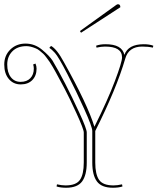

<svg xmlns="http://www.w3.org/2000/svg" viewBox="-55 -871 741 903"><path d="M353 -248V-107Q353 -47 331 -17.5Q309 12 256 12Q229 12 211 6L213 -4Q235 1 253 1Q303 1 321 -25Q339 -51 339 -107V-248Q339 -263 304.5 -338.5Q270 -414 250 -451.5Q230 -489 220 -507.5Q210 -526 206.5 -532.5Q203 -539 193.5 -555.5Q184 -572 179 -579Q174 -586 164.5 -599Q155 -612 148.5 -618Q142 -624 131.5 -632.5Q121 -641 112 -644Q88 -654 69 -654Q27 -654 3 -629.5Q-21 -605 -21 -567.5Q-21 -530 -4 -508Q13 -486 42 -486Q71 -486 87.5 -503Q104 -520 104 -548Q104 -558 101 -568L112 -572Q117 -560 117 -548Q117 -515 97 -494.5Q77 -474 42.5 -474Q8 -474 -13.5 -499.5Q-35 -525 -35 -567.5Q-35 -610 -6.5 -638Q22 -666 65 -666Q108 -666 142.5 -637.5Q177 -609 192 -586Q219 -541 251.5 -478Q284 -415 318.5 -340Q353 -265 353 -248ZM393 -107Q393 -51 411 -25Q429 1 479 1Q497 1 519 -4L521 6Q503 12 476 12Q423 12 401 -17.5Q379 -47 379 -107V-255Q379 -274 341.5 -357.5Q304 -441 262 -522.5Q220 -604 203.5 -622Q187 -640 177 -646L185 -655Q212 -641 246 -578Q358 -377 389 -275Q451 -399 485 -489Q519 -579 519 -601Q519 -652 439 -652Q421 -652 399 -647L397 -656Q415 -663 442 -663Q519 -663 530 -613Q548 -663 621 -663Q648 -663 666 -656L664 -647Q642 -652 614 -652Q550 -652 534 -595Q493 -454 393 -255ZM500 -851Q511 -851 511 -837L326 -717L321 -725L492 -848Q496 -851 500 -851Z"/></svg>

Font: Almendra Display
Style: Regular
Weight: 400
Designer: Ana Sanfelippo
Foundry: Ana Sanfelippo
Version: Version 1.004